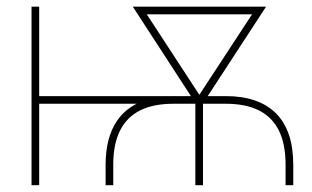

<svg xmlns="http://www.w3.org/2000/svg" viewBox="-20 -542 914 562"><path d="M289.1 0V-59.6Q289.1 -99.1 297.4 -131.3Q305.7 -163.6 322 -187.7Q338.4 -211.9 362.3 -228Q386.2 -244.1 417.7 -252.4Q449.2 -260.7 487.3 -260.7H640.6Q737.3 -260.7 787.8 -210.2Q838.4 -159.7 838.4 -59.6V0H815.9V-59.6Q815.9 -120.1 796.4 -159.7Q776.9 -199.2 738 -218.8Q699.2 -238.3 640.6 -238.3H487.3Q429.2 -238.3 390.1 -218.8Q351.1 -199.2 331.3 -159.7Q311.5 -120.1 311.5 -59.6V0ZM72.3 0V-522.5H94.7V0ZM81.1 -238.3V-260.7H519V-238.3ZM551.8 0V-260.7H574.2V0ZM556.6 -233.4 368.7 -522.5H395L574.2 -248L561.5 -233.4ZM565.4 -233.4 552.7 -248 732.4 -522.5H758.8L570.3 -233.4ZM388.2 -500V-522.5H736.3V-500Z"/></svg>

Font: Inter 28pt Thin
Style: Regular
Weight: 250
Designer: Rasmus Andersson
Foundry: rsms
Version: Version 4.001;git-66647c0bb